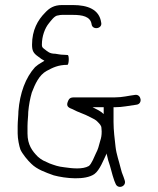

<svg xmlns="http://www.w3.org/2000/svg" viewBox="-20 -693 627 761"><path d="M50 -193.5V-164C50 -143.2 55.9 -114.1 61 -100C68.7 -83.1 89.9 -57 104 -44C126.5 -21.5 160.3 -9.7 193 2C239.4 14.4 317.3 22.4 354 -3C375.6 -18.5 390.6 -60.1 403 -85V-82C405 -73.3 407 -65 409 -57C419.3 -28.7 423.2 -4.3 433 23L438 35C447 59 483.3 45.9 474 21L470 9C464.1 -5.2 461.3 -13.6 458 -27.5C451.8 -53.7 441.3 -81.6 438 -111C434.6 -141.5 430 -176.5 430 -209V-268H435C466.9 -268 491.9 -274.4 521 -278C546.6 -281.2 540 -320 516 -317C488.3 -313.5 465.2 -307 435 -307H286C262.5 -307 255.3 -308.6 248 -288C241.6 -269.8 254.4 -265.4 268 -260C288.9 -248.1 314.9 -241.3 337 -229C348.5 -223.2 360.3 -218.3 368 -209C373.8 -203.2 382 -195 382 -186C382.7 -181.3 383 -176.7 383 -172C383 -157.1 381.5 -147.5 377 -134C371.9 -115 368.6 -100.7 360 -85C354.9 -74 342.5 -42 332 -35C307.7 -21.1 267.1 -25.2 235 -30C209.8 -32.7 197 -37.9 177 -45L151 -57C143.7 -61 136.7 -66 130 -72C107.9 -94.1 89 -119.1 89 -164V-193C89 -212.8 92 -232.6 92 -250C94.6 -278.2 99.2 -302.1 106 -326C119.1 -360 134.7 -395.5 165 -412C189.1 -425 210.9 -436 247 -436C253.4 -436 254.9 -475 248 -475C242.7 -475 237 -475.3 231 -476C219.1 -476 208.8 -478.8 199 -480C176.7 -480 169.6 -488 154 -500C148.1 -504.7 146 -507.2 146 -516C146 -549.6 158 -581.8 174 -601C181.3 -609.5 196 -632 211 -632C215.7 -633.3 220.7 -634 226 -634H269C305.3 -634 338.5 -628.2 343 -597C346.1 -572.3 387.3 -578.7 381 -604C373.6 -655.6 327.7 -673 269 -673H226C194.2 -673 175.3 -660.9 159 -643C129.7 -613.7 107 -573.5 107 -516C107 -492.4 112 -482.3 131 -469C141 -461 149 -455.7 155 -453C155 -452.3 155.3 -452 156 -452L146 -446C135.3 -440 126.3 -433.7 119 -427C81.6 -385.9 58.6 -324.4 53 -252C53 -235.2 50 -212.6 50 -193.5ZM391 -241C379.5 -252.5 362.4 -260.3 347 -268H391Z"/></svg>

Font: Just Breathe
Style: Regular
Weight: 400
Foundry: Cannot Into Space Fonts
Version: Version 0.72